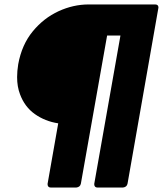

<svg xmlns="http://www.w3.org/2000/svg" viewBox="-20 -754 733 864"><path d="M533 90H419Q404 90 404 74L522 -594H462L344 72Q341 88 323 90H209Q194 90 194 74L242 -199Q183 -208 137 -240.5Q91 -273 70 -330Q57 -364 57 -407Q57 -434 62 -465Q78 -553 127.5 -613Q177 -673 243.5 -703.5Q310 -734 379 -734H678Q693 -734 693 -720Q693 -717 554 72Q551 88 533 90Z"/></svg>

Font: YamahaIndonesia935. App Black
Style: Italic
Weight: 900
Italic angle: -10°
Designer: Dalton Maag Ltd
Foundry: Dalton Maag Ltd
Version: Version 1.002; January 01, 2024; Regular/Italic